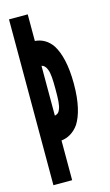

<svg xmlns="http://www.w3.org/2000/svg" viewBox="-115 -778 473 822"><g transform="rotate(-15 121.0 -367.5)"><path d="M15 0H98V-176C127 -179 155 -195 175 -224C197 -259 212 -314 212 -397C212 -480 197 -536 175 -571C155 -601 127 -615 98 -617V-735H15ZM98 -507C107 -505 115 -499 121 -484C129 -466 130 -434 130 -393C130 -352 129 -322 121 -306C116 -292 107 -288 98 -286Z"/></g></svg>

Font: League Gothic Condensed
Style: Regular
Weight: 400
Width: 3
Designer: Tyler Finck
Foundry: The League of Moveable Type
Version: Version 1.001;PS 001.001;hotconv 1.0.56;makeotf.lib2.0.21325